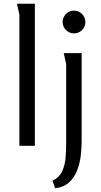

<svg xmlns="http://www.w3.org/2000/svg" viewBox="-20 -782 542 1030"><path d="M167 -762V0H84V-704L71 -762ZM438 -664Q438 -639 420.5 -621Q403 -603 377 -603Q352 -603 334 -621Q316 -639 316 -664Q316 -689 334 -707Q352 -725 377 -725Q402 -725 420 -707Q438 -689 438 -664ZM418 -497V-25Q418 13 413 54.5Q408 96 393.5 133Q379 170 351 196Q323 222 276 228L262 188Q299 169 314 135.5Q329 102 332 62.5Q335 23 335 -13V-438L322 -497Z"/></svg>

Font: Rosario Light
Style: Regular
Weight: 300
Designer: Hector Gatti
Foundry: Omnibus Type
Version: Version 1.101; ttfautohint (v1.8.1.43-b0c9)